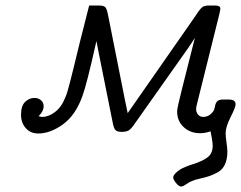

<svg xmlns="http://www.w3.org/2000/svg" viewBox="-20 -478 874 696"><path d="M56.2 -62Q56.2 -94.2 71 -108.6Q85.9 -123 105 -123Q119.1 -123 128.7 -114.5Q138.2 -106 138.2 -92.8Q138.2 -74.7 120.1 -57.1Q126 -54.2 133.8 -54.2Q155.8 -54.2 179.4 -72Q203.1 -89.8 216.8 -125Q220.7 -133.8 223.9 -144.3Q227.1 -154.8 233.6 -179.4Q240.2 -204.1 247.1 -233.2Q253.9 -262.2 269.5 -325.2Q285.2 -388.2 303.2 -458H338.9Q357.9 -458 363 -450.4Q368.2 -442.9 373 -417L422.9 -166Q425.8 -150.9 432.4 -117.9Q439 -85 442.9 -67.9L675.8 -401.9Q679.7 -407.7 685.8 -416.3Q691.9 -424.8 694.3 -429Q696.8 -433.1 700.9 -438.5Q705.1 -443.8 707.5 -446.5Q710 -449.2 712.9 -451.7Q715.8 -454.1 719 -455.1Q722.2 -456.1 725.6 -457Q729 -458 732.9 -458H759.8Q778.8 -458 778.8 -446.8Q778.8 -443.8 774.9 -425.8L694.8 -104Q690.9 -89.8 690.9 -83Q690.9 -70.8 698 -62.5Q705.1 -54.2 716.8 -54.2Q736.8 -54.2 751 -71.8Q756.8 -78.6 759 -91.3Q761.2 -104 767.1 -110.6Q772.9 -117.2 790 -117.2H809.1Q834 -117.2 834 -100.1Q834 -88.9 815.9 -53.5Q797.9 -18.1 797.9 4.9Q797.9 16.1 801 38.1Q804.2 60.1 804.2 71.8Q804.2 98.6 795.7 117.4Q787.1 136.2 771 145.5Q754.9 154.8 740 159.9Q725.1 165 705.1 169.4Q685.1 173.8 675.8 178.2Q666 182.1 654.5 190.2Q643.1 198.2 637.2 198.2Q628.4 198.2 618.2 185.5Q607.9 172.9 607.9 165Q607.9 153.8 631.8 137.2Q647 127.4 680.9 116.7Q714.8 106 732.9 92Q751 78.1 751 49.8Q751 40 747.6 21.5Q744.1 2.9 743.2 -2Q724.1 4.9 705.1 4.9Q669.9 4.9 646 -17.1Q622.1 -39.1 622.1 -74.2Q622.1 -86.4 640.1 -157.2Q664.1 -251.5 686 -338.9H685.1Q677.2 -325.7 659.2 -299.8L467.8 -28.8Q455.6 -10.7 446.8 -5.4Q438 0 420.9 0Q406.7 0 400.4 -4.9Q394 -9.8 390.1 -25.9L336.9 -291Q335.9 -296.9 333.5 -308.8Q331.1 -320.8 330.1 -327.1H329.1Q293.9 -169.9 278.8 -129.9Q253.9 -60.1 208 -27.1Q162.1 5.9 119.1 5.9Q90.3 5.9 73.2 -13.7Q56.2 -33.2 56.2 -62Z"/></svg>

Font: CMU Concrete
Style: Italic
Weight: 500
Italic angle: -14.04°
Version: Version 0.7.0